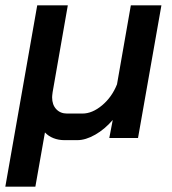

<svg xmlns="http://www.w3.org/2000/svg" viewBox="-38 -519 647 722"><path d="M569 -499 481 0H373L386 -68Q356 -33 320 -12.5Q284 8 253 8H204Q182 8 163 0.5Q144 -7 131 -21L95 183H-18L102 -499H217L160 -173Q158 -159 158 -153Q158 -125 173.5 -108.5Q189 -92 214 -92H272Q309 -92 346 -123Q383 -154 402 -202L454 -499Z"/></svg>

Font: Bai Jamjuree SemiBold
Style: Italic
Weight: 600
Italic angle: -10°
Version: Version 1.000; ttfautohint (v1.6)